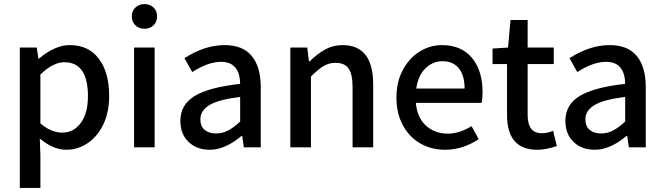

<svg xmlns="http://www.w3.org/2000/svg" viewBox="-20 -722 3253 941"><path d="M77 -489H160L168 -435H171Q250 -501 322 -501Q414 -501 464.5 -434Q515 -367 515 -252Q515 -171 486 -111.5Q457 -52 409 -20Q361 12 305 12Q241 12 175 -43L178 40V199H77ZM411 -251Q411 -417 295 -417Q241 -417 178 -357V-117Q231 -72 285 -72Q341 -72 376 -119.5Q411 -167 411 -251Z M626 0ZM637 -489H738V0H637ZM626 -642Q626 -668 643.5 -685Q661 -702 688 -702Q715 -702 732.5 -685Q750 -668 750 -642Q750 -615 732.5 -598Q715 -581 688 -581Q661 -581 643.5 -598Q626 -615 626 -642Z M864 -130Q864 -209 934 -251.5Q1004 -294 1157 -311Q1155 -419 1063 -419Q1001 -419 922 -369L884 -437Q984 -501 1081 -501Q1170 -501 1214 -447.5Q1258 -394 1258 -294V0H1175L1167 -56H1164Q1083 12 1008 12Q944 12 904 -26.5Q864 -65 864 -130ZM1157 -126V-247Q1051 -234 1006.5 -207Q962 -180 962 -137Q962 -103 983 -85.5Q1004 -68 1039 -68Q1070 -68 1097 -82Q1124 -96 1157 -126Z M1403 -489H1486L1494 -421H1497Q1536 -459 1574.5 -480Q1613 -501 1659 -501Q1809 -501 1809 -308V0H1708V-295Q1708 -358 1688.5 -386Q1669 -414 1625 -414Q1592 -414 1566 -398.5Q1540 -383 1504 -347V0H1403Z M2341 -218H2018Q2025 -144 2068.5 -105.5Q2112 -67 2174 -67Q2233 -67 2291 -104L2326 -40Q2248 12 2161 12Q2094 12 2040 -19Q1986 -50 1954.5 -108Q1923 -166 1923 -244Q1923 -321 1954.5 -379.5Q1986 -438 2037 -469.5Q2088 -501 2146 -501Q2241 -501 2293 -438.5Q2345 -376 2345 -270Q2345 -242 2341 -218ZM2257 -288Q2257 -352 2229 -387Q2201 -422 2148 -422Q2102 -422 2066 -388Q2030 -354 2020 -288Z M2465 -159V-408H2394V-484L2470 -489L2482 -624H2566V-489H2694V-408H2566V-159Q2566 -114 2583 -91.5Q2600 -69 2638 -69Q2661 -69 2691 -81L2709 -6Q2655 12 2613 12Q2465 12 2465 -159Z M2751 -130Q2751 -209 2821 -251.5Q2891 -294 3044 -311Q3042 -419 2950 -419Q2888 -419 2809 -369L2771 -437Q2871 -501 2968 -501Q3057 -501 3101 -447.5Q3145 -394 3145 -294V0H3062L3054 -56H3051Q2970 12 2895 12Q2831 12 2791 -26.5Q2751 -65 2751 -130ZM3044 -126V-247Q2938 -234 2893.5 -207Q2849 -180 2849 -137Q2849 -103 2870 -85.5Q2891 -68 2926 -68Q2957 -68 2984 -82Q3011 -96 3044 -126Z"/></svg>

Font: Assistant SemiBold
Style: Regular
Weight: 600
Designer: Hebrew By Ben Nathan, Latin by Paul Hunt
Version: Version 2.001; ttfautohint (v1.6)